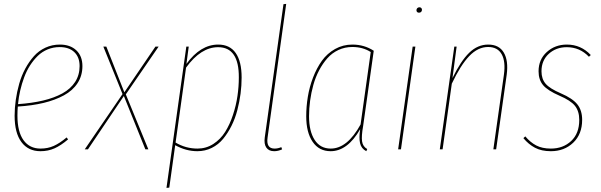

<svg xmlns="http://www.w3.org/2000/svg" viewBox="-20 -753 3028 968"><path d="M395.5 -419.9Q395.5 -371.6 371.1 -334Q346.7 -296.4 302 -272.2Q257.3 -248 199.5 -234.1Q141.6 -220.2 69.8 -215.8Q67.9 -194.8 67.9 -169.9Q67.9 -88.4 98.6 -46.1Q129.4 -3.9 184.1 -3.9Q221.2 -3.9 251.5 -17.6Q281.7 -31.2 315.9 -60.1L323.2 -50.3Q287.1 -19.5 254.9 -5.1Q222.7 9.3 184.1 9.3Q122.1 9.3 87.9 -36.9Q53.7 -83 53.7 -169.4Q53.7 -209 59.6 -249.8Q65.4 -290.5 76.9 -331.1Q88.4 -371.6 107.4 -407Q126.5 -442.4 150.9 -469.7Q175.3 -497.1 209 -512.7Q242.7 -528.3 281.7 -528.3Q334 -528.3 364.7 -499.3Q395.5 -470.2 395.5 -419.9ZM280.8 -515.6Q248.5 -515.6 220.2 -503.9Q191.9 -492.2 170.4 -471.2Q148.9 -450.2 131.3 -422.9Q113.8 -395.5 101.8 -363Q89.8 -330.6 82 -296.9Q74.2 -263.2 70.8 -228Q141.1 -232.9 197 -246.1Q252.9 -259.3 294.7 -282.2Q336.4 -305.2 358.9 -340.1Q381.3 -375 381.3 -419.9Q381.3 -464.8 354.7 -490.2Q328.1 -515.6 280.8 -515.6Z M779.8 -518.1 614.3 -277.3 728 0H712.9L604.5 -269L423.3 0H407.2L597.7 -278.8L501 -518.1H516.1L606.9 -287.6L763.7 -518.1Z M819.3 194.3 919.4 -518.1H931.6L919.9 -430.7Q990.7 -528.3 1080.1 -528.3Q1138.7 -528.3 1168.5 -485.6Q1198.2 -442.9 1198.2 -362.3Q1198.2 -322.3 1192.9 -281Q1187.5 -239.7 1176.5 -197.5Q1165.5 -155.3 1147.2 -118.7Q1128.9 -82 1105 -53Q1081.1 -23.9 1047.6 -7.3Q1014.2 9.3 975.1 9.3Q917.5 9.3 863.3 -21L833.5 192.9ZM975.6 -3.9Q1019.5 -3.9 1055.7 -27.3Q1091.8 -50.8 1115.2 -88.1Q1138.7 -125.5 1154.5 -173.6Q1170.4 -221.7 1177.2 -269Q1184.1 -316.4 1184.1 -362.3Q1185.1 -515.1 1079.6 -515.1Q992.7 -515.1 918 -412.1L865.2 -34.2Q916.5 -3.9 975.6 -3.9Z M1422.9 -733.4 1329.1 -60.1Q1320.8 -3.9 1364.3 -3.9Q1381.3 -3.9 1398.4 -11.2L1402.3 0Q1382.3 9.3 1362.3 9.3Q1335.4 9.3 1322.8 -8.8Q1310.1 -26.9 1314.9 -60.5L1409.2 -731.9Z M1756.8 -528.3Q1816.4 -528.3 1864.3 -497.1L1810.5 -115.7Q1801.8 -66.9 1805.4 -40.5Q1809.1 -14.2 1831.5 -1.5L1826.7 9.3Q1801.3 -3.9 1795.2 -31.2Q1789.1 -58.6 1795.9 -101.6Q1731.9 9.3 1647 9.3Q1588.4 9.3 1556.2 -38.1Q1523.9 -85.4 1523.9 -166.5Q1523.9 -215.8 1532 -265.1Q1540 -314.5 1558.3 -362.3Q1576.7 -410.2 1603 -446.8Q1629.4 -483.4 1669.2 -505.9Q1709 -528.3 1756.8 -528.3ZM1756.3 -516.1Q1718.8 -516.1 1686.3 -501Q1653.8 -485.8 1630.4 -459.2Q1606.9 -432.6 1588.9 -398.4Q1570.8 -364.3 1559.8 -324.7Q1548.8 -285.2 1543.5 -245.6Q1538.1 -206.1 1538.1 -167Q1538.1 -91.3 1566.4 -47.6Q1594.7 -3.9 1647.5 -3.9Q1731 -3.9 1797.9 -125.5L1849.1 -490.7Q1809.1 -516.1 1756.3 -516.1Z M2092.3 -689Q2086.4 -689 2083 -692.4Q2079.6 -695.8 2079.6 -701.2Q2079.6 -707.5 2083.7 -711.9Q2087.9 -716.3 2094.7 -716.3Q2100.6 -716.3 2104 -712.6Q2107.4 -709 2107.4 -703.6Q2107.4 -697.3 2103.3 -693.1Q2099.1 -689 2092.3 -689ZM2074.2 -518.1 2001.5 0H1987.3L2060.5 -518.1Z M2441.4 -528.3Q2496.1 -528.3 2520 -487.8Q2543.9 -447.3 2534.7 -377L2481.4 0H2467.3L2520.5 -376Q2529.8 -442.9 2509.3 -479.5Q2488.8 -516.1 2440.9 -516.1Q2389.6 -516.1 2345.7 -470.2Q2301.8 -424.3 2257.8 -331.1L2211.4 0H2197.3L2270.5 -518.1H2282.2L2261.2 -359.4Q2303.2 -445.8 2345.7 -487.1Q2388.2 -528.3 2441.4 -528.3Z M2837.9 -528.3Q2909.2 -528.3 2958.5 -475.6L2949.2 -466.8Q2903.3 -515.1 2837.4 -515.1Q2783.7 -515.1 2746.8 -481.7Q2710 -448.2 2710 -393.6Q2710 -355 2731 -330.6Q2752 -306.2 2808.1 -282.2Q2866.2 -257.3 2890.6 -227.1Q2915 -196.8 2915 -148.9Q2915 -76.7 2870.1 -33.7Q2825.2 9.3 2757.3 9.3Q2710 9.3 2677.2 -8.1Q2644.5 -25.4 2618.7 -56.6L2628.4 -65.4Q2653.3 -35.6 2683.3 -19.8Q2713.4 -3.9 2757.3 -3.9Q2818.8 -3.9 2859.6 -42Q2900.4 -80.1 2900.4 -148.4Q2900.4 -192.4 2878.7 -219.5Q2856.9 -246.6 2800.8 -270.5Q2741.2 -296.4 2718.3 -323.5Q2695.3 -350.6 2695.3 -393.6Q2695.3 -453.1 2736.8 -490.7Q2778.3 -528.3 2837.9 -528.3Z"/></svg>

Font: Fira Sans Compressed Hair
Style: Italic
Weight: 100
Width: 3
Italic angle: -8°
Designer: Carrois Corporate & Edenspiekermann AG
Foundry: Carrois Corporate GbR & Edenspiekermann AG
Version: Version 4.203;PS 004.203;hotconv 1.0.88;makeotf.lib2.5.64775